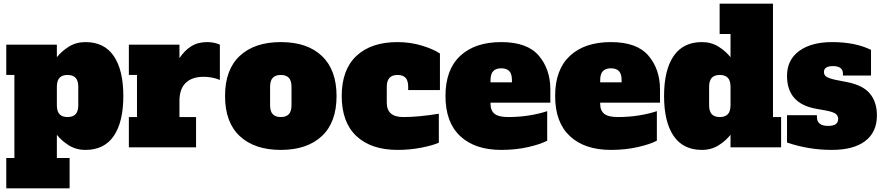

<svg xmlns="http://www.w3.org/2000/svg" viewBox="-20 -798 4784 1040"><path d="M14 58H58V-392H14V-556H288V-488Q313 -520 352.5 -545Q392 -570 443 -570Q545 -570 596.5 -494Q648 -418 648 -278Q648 -138 596.5 -62Q545 14 443 14Q392 14 352.5 -11Q313 -36 288 -68V58H357V222H14ZM404 -228V-328Q404 -361 389.5 -376.5Q375 -392 346 -392Q317 -392 302.5 -376.5Q288 -361 288 -328V-228Q288 -195 302.5 -179.5Q317 -164 346 -164Q375 -164 389.5 -179.5Q404 -195 404 -228Z M1171 -556V-365Q1130 -382 1083 -382Q1020 -382 986 -349Q952 -316 952 -251V-164H1042V0H678V-164H722V-392H678V-556H952V-483Q980 -525 1016 -547.5Q1052 -570 1103 -570Q1123 -570 1141 -566Q1159 -562 1171 -556Z M1199 -278Q1199 -421 1279 -495.5Q1359 -570 1501 -570Q1645 -570 1724 -494.5Q1803 -419 1803 -278Q1803 -135 1723 -60.5Q1643 14 1501 14Q1359 14 1279 -60.5Q1199 -135 1199 -278ZM1559 -228V-328Q1559 -361 1544.5 -376.5Q1530 -392 1501 -392Q1472 -392 1457.5 -376.5Q1443 -361 1443 -328V-228Q1443 -195 1457.5 -179.5Q1472 -164 1501 -164Q1530 -164 1544.5 -179.5Q1559 -195 1559 -228Z M1831 -278Q1831 -421 1911 -495.5Q1991 -570 2133 -570Q2202 -570 2265 -551Q2328 -532 2363 -508V-310H2191V-328Q2191 -361 2177 -376.5Q2163 -392 2133 -392Q2075 -392 2075 -328V-242Q2075 -164 2164 -164Q2247 -164 2357 -182V-25Q2323 -10 2261.5 2Q2200 14 2134 14Q1991 14 1911 -60.5Q1831 -135 1831 -278Z M2393 -278Q2393 -421 2473 -495.5Q2553 -570 2695 -570Q2836 -570 2898.5 -496.5Q2961 -423 2961 -314V-242H2637V-236Q2637 -199 2659 -181.5Q2681 -164 2732 -164Q2793 -164 2848 -173Q2903 -182 2944 -196V-36Q2909 -17 2841.5 -1.5Q2774 14 2695 14Q2553 14 2473 -60.5Q2393 -135 2393 -278ZM2753 -352V-364Q2753 -398 2738.5 -413Q2724 -428 2695 -428Q2666 -428 2651.5 -412.5Q2637 -397 2637 -364V-352Z M2987 -278Q2987 -421 3067 -495.5Q3147 -570 3289 -570Q3430 -570 3492.5 -496.5Q3555 -423 3555 -314V-242H3231V-236Q3231 -199 3253 -181.5Q3275 -164 3326 -164Q3387 -164 3442 -173Q3497 -182 3538 -196V-36Q3503 -17 3435.5 -1.5Q3368 14 3289 14Q3147 14 3067 -60.5Q2987 -135 2987 -278ZM3347 -352V-364Q3347 -398 3332.5 -413Q3318 -428 3289 -428Q3260 -428 3245.5 -412.5Q3231 -397 3231 -364V-352Z M3577 -278Q3577 -418 3628.5 -494Q3680 -570 3782 -570Q3833 -570 3872.5 -545Q3912 -520 3937 -488V-614H3878V-778H4167V-164H4211V0H3937V-68Q3912 -36 3872.5 -11Q3833 14 3782 14Q3680 14 3628.5 -62Q3577 -138 3577 -278ZM3937 -228V-328Q3937 -361 3922.5 -376.5Q3908 -392 3879 -392Q3850 -392 3835.5 -376.5Q3821 -361 3821 -328V-228Q3821 -195 3835.5 -179.5Q3850 -164 3879 -164Q3908 -164 3922.5 -179.5Q3937 -195 3937 -228Z M4243 -26V-174H4405V-164Q4405 -116 4466 -116Q4520 -116 4520 -153Q4520 -173 4504.5 -183Q4489 -193 4450 -200L4400 -209Q4243 -237 4243 -387Q4243 -474 4309 -522Q4375 -570 4487 -570Q4612 -570 4698 -528V-389H4546V-399Q4546 -419 4532.5 -429.5Q4519 -440 4493 -440Q4443 -440 4443 -408Q4443 -391 4457 -382Q4471 -373 4508 -365L4565 -354Q4654 -337 4692 -291Q4730 -245 4730 -173Q4730 -82 4666.5 -34Q4603 14 4486 14Q4360 14 4243 -26Z"/></svg>

Font: Alfa Slab One
Style: Regular
Weight: 400
Designer: JM Sole
Foundry: JM Sole
Version: Version 2.000